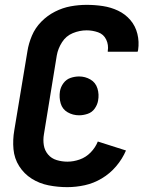

<svg xmlns="http://www.w3.org/2000/svg" viewBox="-20 -763 616 791"><path d="M257 8Q293 8 329.5 0Q366 -8 399.5 -28Q433 -48 458.5 -78Q484 -108 499 -143L383 -180Q373 -155 353.5 -135Q334 -115 308.5 -106Q283 -97 258 -97Q235 -97 213.5 -103.5Q192 -110 178 -126.5Q164 -143 160.5 -165Q157 -187 161 -210L214 -535Q219 -563 235.5 -589Q252 -615 280 -626.5Q308 -638 337 -638Q361 -638 384 -630Q407 -622 417.5 -600Q428 -578 424 -553V-550H547Q548 -554 549 -557Q554 -591 546 -623.5Q538 -656 517 -680.5Q496 -705 466.5 -719Q437 -733 404 -738Q371 -743 337 -743Q304 -743 271 -737Q238 -731 206.5 -715Q175 -699 150 -673.5Q125 -648 111.5 -616Q98 -584 93 -552L39 -227Q32 -187 35.5 -148.5Q39 -110 59 -78.5Q79 -47 110.5 -27Q142 -7 180 0.5Q218 8 257 8ZM306 -288Q323 -288 341 -294Q359 -300 370 -315.5Q381 -331 384 -348Q389 -374 381.5 -398.5Q374 -423 352.5 -435.5Q331 -448 306 -448Q288 -448 270.5 -442Q253 -436 241.5 -420.5Q230 -405 227 -387Q223 -361 230 -337Q237 -313 258.5 -300.5Q280 -288 306 -288Z"/></svg>

Font: Iosevka Sparkle
Style: Bold Italic
Weight: 700
Italic angle: -9°
Designer: Belleve Invis
Foundry: Belleve Invis
Version: Version 4.5.0; ttfautohint (v1.8.3)